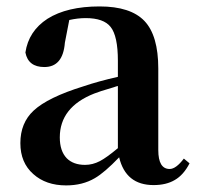

<svg xmlns="http://www.w3.org/2000/svg" viewBox="-20 -558 608 594"><path d="M184.6 15.6Q122.1 15.6 83 -19.5Q43 -54.7 43 -115.2Q43 -177.7 84 -215.8Q127.9 -256.8 238.3 -291Q284.2 -306.6 344.7 -320.3V-370.1Q344.7 -446.3 322.3 -474.6Q300.8 -502 245.1 -502Q220.7 -502 194.3 -496.1L180.7 -425.8Q174.8 -350.6 117.2 -350.6Q67.4 -350.6 58.6 -395.5Q68.4 -461.9 127 -500Q187.5 -538.1 288.1 -538.1Q383.8 -538.1 426.8 -493.2Q469.7 -448.2 469.7 -345.7V-93.8Q469.7 -35.2 504.9 -35.2Q524.4 -35.2 548.8 -67.4L566.4 -52.7Q547.9 -16.6 520.5 -1Q494.1 14.6 455.1 14.6Q369.1 14.6 348.6 -71.3Q303.7 -24.4 273.4 -6.8Q235.4 15.6 184.6 15.6ZM243.2 -47.9Q266.6 -47.9 289.1 -59.6Q309.6 -70.3 344.7 -99.6V-292Q339.8 -291 332 -288.1Q285.2 -274.4 271.5 -268.6Q165 -226.6 165 -132.8Q165 -90.8 186.5 -68.4Q207 -47.9 243.2 -47.9Z"/></svg>

Font: Bpmf GenRyu Min B
Style: B
Weight: 700
Foundry: But Ko
Version: Version 1.320